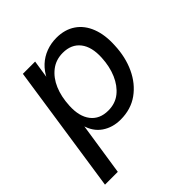

<svg xmlns="http://www.w3.org/2000/svg" viewBox="-187 -645 964 964"><g transform="rotate(-45 294.5 -163.0)"><path d="M12 184 114 -501H201L185 -397H181Q200 -435 226.5 -459.5Q253 -484 287.5 -497Q322 -510 361 -510Q420 -510 462 -481.5Q504 -453 524.5 -400Q545 -347 541 -276Q538 -196 508 -131.5Q478 -67 425 -29Q372 9 299 9Q242 9 200 -20Q158 -49 143 -105H147L103 184ZM287 -67Q337 -67 372 -95Q407 -123 427.5 -170.5Q448 -218 451 -278Q455 -352 423 -393Q391 -434 330 -434Q281 -434 245 -406Q209 -378 189 -331Q169 -284 166 -223Q162 -150 194 -108.5Q226 -67 287 -67Z"/></g></svg>

Font: Nunitoga
Style: Medium Italic
Weight: 500
Italic angle: -9°
Designer: Vernon Adams
Foundry: Vernon Adams
Version: Version 1.0